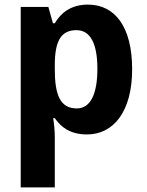

<svg xmlns="http://www.w3.org/2000/svg" viewBox="-20 -574 637 834"><path d="M362 -554C287 -554 244 -517 218 -473H210L190 -544H70V240H218V20C218 -6 215 -36 211 -61H218C243 -24 283 10 358 10C472 10 554 -88 554 -273C554 -458 479 -554 362 -554ZM312 -443C373 -443 403 -384 403 -275C403 -166 373 -103 314 -103C240 -103 218 -164 218 -274V-290C218 -393 243 -443 312 -443Z"/></svg>

Font: Noto Sans Display
Style: Bold
Weight: 700
Designer: Monotype Design Team
Foundry: Monotype Imaging Inc.
Version: Version 1.900